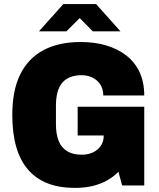

<svg xmlns="http://www.w3.org/2000/svg" viewBox="-20 -905 778 937"><path d="M345 12Q194 12 117 -77Q40 -166 40 -344Q40 -464 79 -542.5Q118 -621 192.5 -660.5Q267 -700 374 -700Q441 -700 497.5 -683.5Q554 -667 596 -634.5Q638 -602 661 -553Q684 -504 684 -439H484Q484 -461 476.5 -479Q469 -497 455 -510Q441 -523 421.5 -530.5Q402 -538 378 -538Q346 -538 321.5 -528Q297 -518 282 -499Q267 -480 260 -452.5Q253 -425 253 -389V-299Q253 -251 266 -218Q279 -185 307 -167.5Q335 -150 379 -150Q410 -150 434 -161.5Q458 -173 472 -193.5Q486 -214 486 -240V-244H359V-384H684V0H576L558 -67Q534 -42 502.5 -24.5Q471 -7 432.5 2.5Q394 12 345 12ZM170 -752 289 -885H449L568 -752H433L344 -842H394L304 -752Z"/></svg>

Font: Archivo SemiCondensed Black
Style: Regular
Weight: 900
Width: 4
Designer: Hector Gatti
Foundry: Omnibus-Type
Version: Version 2.001